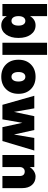

<svg xmlns="http://www.w3.org/2000/svg" viewBox="1107 -1847 758 3012"><g transform="rotate(90 1486.0 -341.0)"><path d="M43 -700.2H232.9V-433.1Q285.2 -520 377.9 -520Q466.8 -520 521 -446.3Q575.2 -372.6 575.2 -252Q575.2 -130.4 521 -56.2Q466.8 18.1 377.9 18.1Q284.7 18.1 232.9 -69.8V0H43ZM381.8 -252Q381.8 -302.7 362.3 -331.3Q342.8 -359.9 308.1 -359.9Q272.9 -359.9 252.9 -331.3Q232.9 -302.7 232.9 -252Q232.9 -199.7 252.9 -170.9Q272.9 -142.1 308.1 -142.1Q342.8 -142.1 362.3 -170.9Q381.8 -199.7 381.8 -252Z M650.9 -700.2H840.8V0H650.9Z M917 -252Q917 -373 990.5 -446.5Q1064 -520 1184.6 -520Q1304.7 -520 1378.2 -446.3Q1451.7 -372.6 1451.7 -252Q1451.7 -130.4 1378.2 -56.2Q1304.7 18.1 1184.6 18.1Q1064 18.1 990.5 -56.2Q917 -130.4 917 -252ZM1258.8 -252Q1258.8 -302.7 1239 -331.3Q1219.2 -359.9 1184.6 -359.9Q1149.4 -359.9 1129.6 -331.3Q1109.9 -302.7 1109.9 -252Q1109.9 -199.7 1129.6 -170.9Q1149.4 -142.1 1184.6 -142.1Q1219.2 -142.1 1239 -170.9Q1258.8 -199.7 1258.8 -252Z M1482.4 -500H1679.7L1735.4 -181.2L1802.7 -500H2019.5L2090.3 -181.2L2144.5 -500H2341.3L2192.4 0H1974.6L1906.7 -313L1852.5 0H1624.5Z M2741.2 -270Q2741.2 -350.1 2669.4 -350.1Q2640.1 -350.1 2620.6 -329.1Q2601.1 -308.1 2601.1 -275.9V0H2411.1V-500H2601.1V-428.2Q2628.4 -471.7 2668.2 -495.8Q2708 -520 2750 -520Q2831.1 -520 2881.1 -464.4Q2931.2 -408.7 2931.2 -310.1V0H2741.2Z"/></g></svg>

Font: Overused Grotesk Black
Style: Regular
Weight: 900
Version: Version 0.002